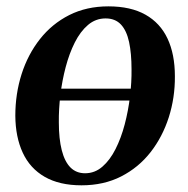

<svg xmlns="http://www.w3.org/2000/svg" viewBox="-20 -556 578 589"><path d="M387 -247.5H146L151 -284H391.5ZM312.5 -536.5Q381 -536.5 426.2 -511Q471.5 -485.5 494 -437.5Q516.5 -389.5 516.5 -322Q517 -256.5 497.8 -196.2Q478.5 -136 441.8 -89Q405 -42 351.8 -14.8Q298.5 12.5 230 12.5Q162.5 12.5 117.2 -13.5Q72 -39.5 49.8 -87.5Q27.5 -135.5 27 -201Q27 -268 46.2 -328.5Q65.5 -389 102.5 -436Q139.5 -483 192.5 -509.8Q245.5 -536.5 312.5 -536.5ZM304 -499.5Q273.5 -499.5 250 -479.5Q226.5 -459.5 209.5 -425.8Q192.5 -392 181.5 -350.2Q170.5 -308.5 165.2 -264.5Q160 -220.5 160.5 -180.5Q160.5 -130 169.5 -95Q178.5 -60 196.2 -42.2Q214 -24.5 241 -24.5Q271 -24.5 294.2 -44.8Q317.5 -65 334.5 -98.8Q351.5 -132.5 362.5 -174.2Q373.5 -216 378.8 -260Q384 -304 383.5 -343.5Q383.5 -392 376 -427Q368.5 -462 351 -480.8Q333.5 -499.5 304 -499.5Z"/></svg>

Font: Merriweather 96pt SemiBold
Style: Italic
Weight: 600
Italic angle: -7.8°
Version: Version 2.101